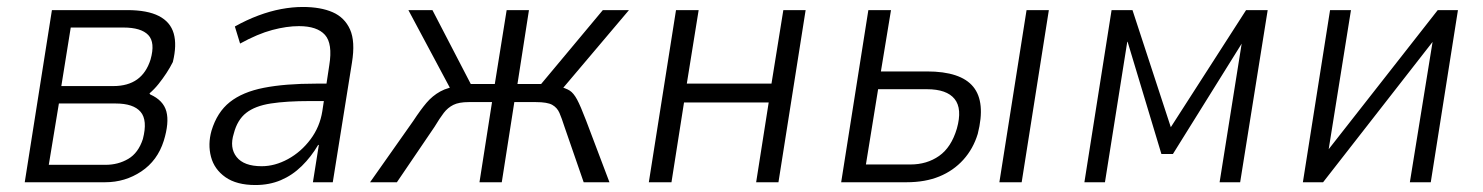

<svg xmlns="http://www.w3.org/2000/svg" viewBox="-20 -523 4255 551"><path d="M51 0 129 -494H345Q403 -494 436 -477Q469 -460 478.5 -427Q488 -394 476 -345Q468 -329 457.5 -313Q447 -297 435 -282Q423 -267 409 -255L411 -252Q449 -235 457.5 -203Q466 -171 450 -119Q432 -62 385.5 -31Q339 0 282 0ZM120 -50H283Q319 -50 348 -67Q377 -84 390 -124Q404 -178 383.5 -202Q363 -226 312 -226H149ZM156 -276H305Q347 -276 373.5 -295Q400 -314 412 -352Q426 -401 405.5 -422.5Q385 -444 334 -444H183Z M713 8Q659 8 627 -14.5Q595 -37 585.5 -73Q576 -109 587 -148Q603 -201 639.5 -230Q676 -259 737 -271Q798 -283 887 -283H929L922 -233H870Q802 -233 757 -226Q712 -219 686.5 -199Q661 -179 651 -140Q638 -99 659 -72.5Q680 -46 731 -46Q769 -46 806.5 -66.5Q844 -87 871 -123Q898 -159 905 -204L925 -336Q935 -398 912.5 -423Q890 -448 838 -448Q803 -448 761.5 -437Q720 -426 669 -398L654 -447Q688 -466 721.5 -478.5Q755 -491 787 -497Q819 -503 849 -503Q900 -503 934.5 -488Q969 -473 984.5 -438.5Q1000 -404 990 -343L935 0H878L895 -107H893Q873 -73 846 -46.5Q819 -20 786 -6Q753 8 713 8Z M1042 0 1166 -176Q1187 -208 1204 -228Q1221 -248 1243.5 -260.5Q1266 -273 1302 -277L1277 -260L1152 -494H1221L1331 -282H1400L1434 -494H1498L1465 -282H1533L1710 -494H1785L1587 -260L1581 -276Q1604 -270 1615 -263Q1626 -256 1636 -237.5Q1646 -219 1662 -177L1729 0H1655L1600 -159Q1592 -184 1585.5 -199Q1579 -214 1565 -222Q1551 -230 1518 -230H1456L1420 0H1356L1392 -230H1325Q1297 -230 1281 -222Q1265 -214 1253.5 -199Q1242 -184 1227 -159L1119 0Z M1842 0 1920 -494H1985L1951 -283H2194L2228 -494H2292L2214 0H2150L2186 -229H1943L1907 0Z M2394 0 2472 -494H2537L2508 -318H2640Q2737 -318 2773 -274Q2809 -230 2786 -139Q2773 -96 2744.5 -64.5Q2716 -33 2675.5 -16.5Q2635 0 2582 0ZM2465 -51H2593Q2640 -51 2675 -75.5Q2710 -100 2726 -154Q2742 -211 2719.5 -239Q2697 -267 2640 -267H2500ZM2848 0 2926 -494H2990L2912 0Z M3092 0 3170 -494H3230L3340 -158L3556 -494H3618L3539 0H3480L3544 -402H3546L3346 -81H3313L3216 -403H3215L3151 0Z M3719 0 3797 -494H3857L3791 -82H3783L4106 -494H4164L4086 0H4026L4093 -414H4100L3777 0Z"/></svg>

Font: Nunito Sans 7pt Condensed Light
Style: Italic
Weight: 300
Width: 3
Italic angle: -9°
Designer: Vernon Adams
Foundry: Vernon Adams
Version: Version 3.101;gftools[0.9.27]